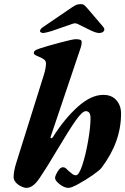

<svg xmlns="http://www.w3.org/2000/svg" viewBox="-20 -897 607 931"><path d="M46 -39Q46 -67 60 -111L193 -535Q203 -568 203 -590Q203 -602 192.5 -609.5Q182 -617 164 -624Q154 -628 149 -631.5Q144 -635 144 -640Q144 -647 149.5 -651.5Q155 -656 173 -662Q206 -673 269.5 -690Q333 -707 348 -707Q360 -707 368 -704.5Q376 -702 376 -693Q376 -682 373 -671Q370 -660 366 -650L226 -235L225 -231Q225 -227 229 -227Q234 -227 237 -233Q294 -323 358 -380Q422 -437 481 -437Q522 -437 544.5 -411Q567 -385 567 -346Q567 -208 472 -83Q463 -71 429 -47.5Q395 -24 360.5 -5Q326 14 312 14Q292 14 269.5 -3.5Q247 -21 247 -34Q247 -44 259.5 -65Q272 -86 284 -86Q292 -86 296.5 -83Q301 -80 305.5 -75Q310 -70 314 -67Q326 -57 332.5 -52Q339 -47 348 -47Q363 -47 379.5 -97.5Q396 -148 407.5 -215Q419 -282 419 -324Q419 -358 396 -358Q379 -358 347 -312.5Q315 -267 259 -173Q209 -88 173 -35Q141 14 108 14Q98 14 83 7Q68 0 57 -12Q46 -24 46 -39ZM174 -746Q174 -756 189 -766L308 -847Q335 -866 346 -871.5Q357 -877 370 -877Q383 -877 389.5 -871.5Q396 -866 412 -847L481 -766Q486 -759 486 -755Q486 -747 479 -742Q472 -737 461 -737Q446 -737 419 -750L356 -781Q350 -784 343 -784Q338 -784 330 -781L229 -746Q197 -737 191 -737Q184 -737 179 -739.5Q174 -742 174 -746Z"/></svg>

Font: EB Garamond ExtraBold
Style: Italic
Weight: 800
Italic angle: -17.2°
Designer: Georg Duffner and Octavio Pardo
Foundry: Georg Duffner
Version: Version 1.000